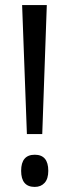

<svg xmlns="http://www.w3.org/2000/svg" viewBox="-20 -734 275 763"><path d="M147.9 -201.2H86.9L67.9 -713.9H166ZM118.2 -119.1Q171.9 -119.1 171.9 -55.2Q171.9 -23.4 157.2 -7.3Q142.6 8.8 118.2 8.8Q64 8.8 64 -55.2Q64 -119.1 118.2 -119.1Z"/></svg>

Font: Noto Sans Thai Looped ExtraCond
Style: Regular
Weight: 400
Width: 2
Designer: Sasikarn Vongin, Ben Mitchell
Foundry: The Fontpad Ltd
Version: Version 1.00